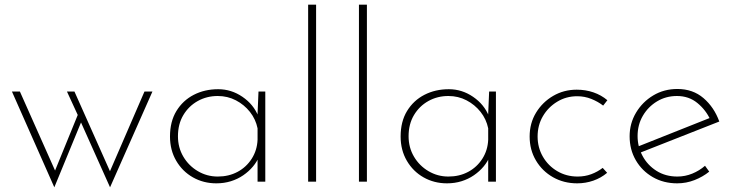

<svg xmlns="http://www.w3.org/2000/svg" viewBox="-20 -776 3134 820"><path d="M298 -385 454 -35 445 -34 597 -385H631L450 24L326 -253L212 24L31 -385H65L223 -30L210 -35L312 -285L266 -385Z M904 7Q849 7 804 -18.5Q759 -44 732.5 -89.5Q706 -135 706 -193Q706 -257 733.5 -302Q761 -347 807.5 -371Q854 -395 912 -395Q968 -395 1015.5 -362.5Q1063 -330 1083 -280L1079 -267L1084 -385H1113V0H1080V-125L1087 -109Q1078 -86 1060.5 -65Q1043 -44 1019 -27.5Q995 -11 966 -2Q937 7 904 7ZM910 -22Q957 -22 994.5 -42Q1032 -62 1055 -98Q1078 -134 1080 -179V-228Q1072 -267 1047.5 -298Q1023 -329 987.5 -347.5Q952 -366 910 -366Q863 -366 824.5 -344.5Q786 -323 763 -284.5Q740 -246 740 -194Q740 -146 763 -107Q786 -68 825 -45Q864 -22 910 -22Z M1296 -756H1330V0H1296Z M1513 -756H1547V0H1513Z M1889 7Q1834 7 1789 -18.5Q1744 -44 1717.5 -89.5Q1691 -135 1691 -193Q1691 -257 1718.5 -302Q1746 -347 1792.5 -371Q1839 -395 1897 -395Q1953 -395 2000.5 -362.5Q2048 -330 2068 -280L2064 -267L2069 -385H2098V0H2065V-125L2072 -109Q2063 -86 2045.5 -65Q2028 -44 2004 -27.5Q1980 -11 1951 -2Q1922 7 1889 7ZM1895 -22Q1942 -22 1979.5 -42Q2017 -62 2040 -98Q2063 -134 2065 -179V-228Q2057 -267 2032.5 -298Q2008 -329 1972.5 -347.5Q1937 -366 1895 -366Q1848 -366 1809.5 -344.5Q1771 -323 1748 -284.5Q1725 -246 1725 -194Q1725 -146 1748 -107Q1771 -68 1810 -45Q1849 -22 1895 -22Z M2573 -38Q2547 -16 2514 -4.5Q2481 7 2445 7Q2388 7 2342 -19Q2296 -45 2269 -90.5Q2242 -136 2242 -193Q2242 -250 2269.5 -295Q2297 -340 2342.5 -366.5Q2388 -393 2443 -393Q2481 -393 2514.5 -381.5Q2548 -370 2574 -348L2556 -325Q2534 -342 2505.5 -353.5Q2477 -365 2445 -365Q2398 -365 2359.5 -341.5Q2321 -318 2298.5 -279.5Q2276 -241 2276 -193Q2276 -146 2298.5 -107Q2321 -68 2360 -45Q2399 -22 2447 -22Q2478 -22 2505 -32Q2532 -42 2554 -59Z M2872 7Q2814 7 2768 -19.5Q2722 -46 2695.5 -91.5Q2669 -137 2669 -194Q2669 -249 2696.5 -295Q2724 -341 2770 -368.5Q2816 -396 2873 -396Q2939 -396 2984.5 -357Q3030 -318 3052 -257L2709 -122L2699 -148L3021 -276L3014 -264Q2995 -306 2958.5 -336Q2922 -366 2871 -366Q2824 -366 2786 -343Q2748 -320 2725.5 -281.5Q2703 -243 2703 -195Q2703 -150 2724 -110.5Q2745 -71 2783.5 -46.5Q2822 -22 2873 -22Q2906 -22 2936.5 -34.5Q2967 -47 2991 -68L3009 -43Q2982 -21 2946.5 -7Q2911 7 2872 7Z"/></svg>

Font: Josefin Sans ExtraLight
Style: Regular
Weight: 250
Designer: Santiago Orozco
Foundry: Typemade
Version: Version 2.000